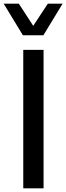

<svg xmlns="http://www.w3.org/2000/svg" viewBox="-56 -1020 359 1040"><path d="M-36 -1000 68 -829H179L283 -1000H203L124 -880L46 -1000ZM70 -750V0H180V-750Z"/></svg>

Font: Oakes Medium
Style: Regular
Weight: 500
Designer: Samuel Oakes
Foundry: Samuel Oakes
Version: Version 1.003;PS 001.003;hotconv 1.0.88;makeotf.lib2.5.64775